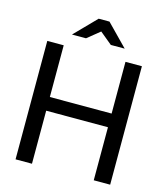

<svg xmlns="http://www.w3.org/2000/svg" viewBox="-129 -999 952 1098"><g transform="rotate(15 347.0 -450.0)"><path d="M66.9 0V-701.2H164.1V-395H529.8V-701.2H627V0H529.8V-314H164.1V0ZM317.9 -899.9H381.8L505.9 -772.9H423.8L351.1 -833L276.9 -772.9H193.8Z"/></g></svg>

Font: LT Superior Med
Style: Regular
Weight: 500
Designer: Daniel Lyons
Foundry: LyonsType
Version: Version 1.000